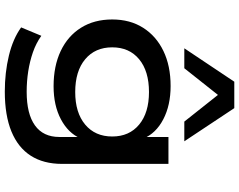

<svg xmlns="http://www.w3.org/2000/svg" viewBox="-118 -688 995 799"><g transform="rotate(90 379.5 -288.5)"><path d="M361 189Q282 189 211.5 172Q141 155 94 121L129 37Q160 59 197.5 72Q235 85 276.5 91.5Q318 98 362 98Q454 98 502 63.5Q550 29 550 -38V-126H556Q534 -75 476.5 -44.5Q419 -14 339 -14Q255 -14 192.5 -43.5Q130 -73 95.5 -128Q61 -183 61 -258Q61 -332 95.5 -386.5Q130 -441 192 -471Q254 -501 338 -501Q418 -501 476.5 -470.5Q535 -440 557 -387H550V-492H662V-49Q662 28 628 81Q594 134 527 161.5Q460 189 361 189ZM363 -104Q449 -104 498.5 -145.5Q548 -187 548 -258Q548 -329 498.5 -370Q449 -411 363 -411Q276 -411 226.5 -370Q177 -329 177 -258Q177 -187 226.5 -145.5Q276 -104 363 -104ZM181 -558 320 -766H430L568 -558H486L375 -698L264 -558Z"/></g></svg>

Font: Nunito Sans 10pt Expanded SemiBold
Style: Regular
Weight: 600
Width: 7
Designer: Vernon Adams
Foundry: Vernon Adams
Version: Version 3.101;gftools[0.9.27]